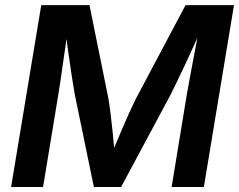

<svg xmlns="http://www.w3.org/2000/svg" viewBox="-20 -748 956 768"><path d="M24.4 0 145 -727.5H337.9L414.6 -349.1Q418 -328.1 421.9 -296.1Q425.8 -264.2 429.7 -227.8Q433.6 -191.4 436.5 -157.5Q439.5 -123.5 440.9 -98.6L413.1 -100.1Q423.3 -125.5 437.7 -159.4Q452.1 -193.4 467.5 -229.7Q482.9 -266.1 497.3 -297.9Q511.7 -329.6 522 -350.1L722.2 -727.5H916L795.4 0H666.5L727.1 -369.1Q731.4 -393.6 737.5 -426.8Q743.7 -460 750.7 -497.3Q757.8 -534.7 764.9 -572Q772 -609.4 777.8 -642.1L789.1 -640.6Q772.5 -602.5 754.4 -563Q736.3 -523.4 719 -486.6Q701.7 -449.7 686.8 -419.2Q671.9 -388.7 661.6 -367.7L464.4 0H355.5L279.3 -369.1Q274.4 -396 267.6 -440.2Q260.7 -484.4 253.4 -537.4Q246.1 -590.3 239.3 -642.1L252.9 -640.6Q248 -606.9 242.7 -569.3Q237.3 -531.7 231.9 -494.6Q226.6 -457.5 221.9 -424.8Q217.3 -392.1 212.9 -367.7L152.3 0Z"/></svg>

Font: Inter 20pt SemiBold
Style: Italic
Weight: 600
Italic angle: -9.3988°
Version: Version 4.001;git-66647c0bb